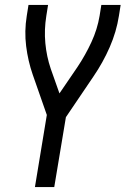

<svg xmlns="http://www.w3.org/2000/svg" viewBox="-20 -550 540 775"><path d="M121 205 169 -86 112 -249Q93 -304 85.5 -364Q78 -424 88 -486L95 -530H174L167 -486Q158 -430 163 -376Q168 -322 185 -272L220 -173L293 -280Q325 -328 349 -380Q373 -432 382 -486L389 -530H467L460 -486Q450 -422 423 -360Q396 -298 357 -241L246 -77L199 205Z"/></svg>

Font: Iosevka Curly Oblique
Style: Regular
Weight: 400
Italic angle: -9°
Monospace: yes
Designer: Belleve Invis
Foundry: Belleve Invis
Version: Version 11.1.0; ttfautohint (v1.8.3)